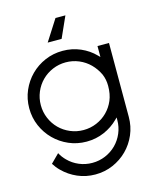

<svg xmlns="http://www.w3.org/2000/svg" viewBox="-136 -811 898 1124"><g transform="rotate(-15 313.0 -249.5)"><path d="M229.8 -594.9 311.1 -722.2H371.2L314.1 -594.9ZM506.1 -500H575.8V-262.1V-52Q575.8 5.1 554.3 55.1Q532.8 105.1 495.5 142.4Q458.1 179.8 408.1 201.5Q358.1 223.2 301 223.2Q243.9 223.2 193.9 201.5Q143.9 179.8 106.1 141.9Q85.9 122.2 70.2 97L121.2 46Q134.8 72.2 156.1 92.9Q183.8 121.2 221.5 137.1Q259.1 153 301 153Q342.9 153 380.6 137.1Q418.2 121.2 446.2 93.2Q474.2 65.2 490.2 27.5Q506.1 -10.1 506.1 -52V-67.2Q501 -62.1 494.9 -56.1Q458.1 -19.2 408.1 2.5Q358.1 24.2 301 24.2Q243.9 24.2 193.9 2.5Q143.9 -19.2 106.6 -56.6Q69.2 -93.9 47.5 -143.9Q25.8 -193.9 25.8 -251Q25.8 -308.1 47.5 -358.1Q69.2 -408.1 106.6 -445.5Q143.9 -482.8 193.9 -504.3Q243.9 -525.8 301 -525.8Q358.1 -525.8 408.1 -504.3Q458.1 -482.8 494.9 -444.9Q501 -439.9 506.1 -433.8ZM96 -251Q96 -209.1 111.9 -171.5Q127.8 -133.8 155.8 -105.8Q183.8 -77.8 221.5 -61.9Q259.1 -46 301 -46Q342.9 -46 380.6 -61.9Q418.2 -77.8 446.2 -105.8Q474.2 -133.8 490.2 -171.5Q506.1 -209.1 506.1 -259.1Q506.1 -298 491.9 -330.8Q474.2 -368.2 446.2 -396.2Q418.2 -424.2 380.6 -440.2Q342.9 -456.1 301 -456.1Q259.1 -456.1 221.5 -440.2Q183.8 -424.2 155.8 -396.2Q127.8 -368.2 111.9 -330.6Q96 -292.9 96 -251Z"/></g></svg>

Font: Myanmar KatKuu
Style: Regular
Weight: 400
Designer: Khon Soe Zaw Thu
Foundry: MPUA
Version: Version 1.00 September 13, 2016, initial release